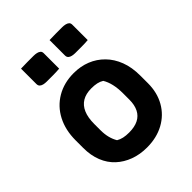

<svg xmlns="http://www.w3.org/2000/svg" viewBox="-216 -894 1032 1032"><g transform="rotate(-45 300.0 -378.0)"><path d="M302 -550Q354 -550 398 -532.5Q442 -515 475.5 -481Q509 -447 527.5 -398.5Q546 -350 546 -287V-229Q546 -158 515 -103.5Q484 -49 428 -18.5Q372 12 298 12Q245 12 200.5 -4.5Q156 -21 123 -51.5Q90 -82 72 -127Q54 -172 54 -229V-287Q54 -365 85 -424.5Q116 -484 172.5 -517Q229 -550 302 -550ZM311 -425Q270 -425 242.5 -408.5Q215 -392 201 -359.5Q187 -327 187 -278V-231Q187 -200 193.5 -175Q200 -150 212 -130Q227 -121 245 -117Q263 -113 287 -113Q329 -113 357 -127Q385 -141 399 -169Q413 -197 413 -237V-285Q413 -324 406 -354.5Q399 -385 385 -408Q371 -417 353 -421Q335 -425 311 -425ZM119 -767Q143 -768 168 -768Q193 -768 215 -768Q228 -768 239 -765.5Q250 -763 257 -757Q264 -751 264 -739V-622Q240 -620 215 -620Q190 -620 167 -620Q155 -620 144 -622.5Q133 -625 126 -631.5Q119 -638 119 -650ZM336 -767Q360 -768 385 -768Q410 -768 433 -768Q445 -768 456 -765.5Q467 -763 474 -757Q481 -751 481 -739V-622Q457 -620 432 -620Q407 -620 384 -620Q373 -620 361.5 -622.5Q350 -625 343 -631.5Q336 -638 336 -650Z"/></g></svg>

Font: Rec Mono Semicasual
Style: Bold
Weight: 700
Version: Version 1.085; ttfautohint (v1.8.4.7-5d5b)